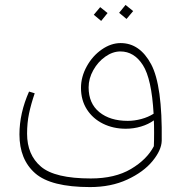

<svg xmlns="http://www.w3.org/2000/svg" viewBox="-20 -523 746 780"><path d="M637 49Q636 87 599.5 131.5Q563 176 497 206.5Q431 237 346 237Q187 237 123 181Q59 125 59 23Q59 -63 98 -151L121 -144Q106 -100 98 -62Q90 -24 90 20Q90 106 146.5 154Q203 202 349 202Q447 202 512 163.5Q577 125 605 71Q606 52 606 16Q606 -19 605 -34Q583 -18 553 -9Q523 0 491 0Q440 0 398.5 -20.5Q357 -41 333 -78.5Q309 -116 309 -166Q309 -211 332.5 -253.5Q356 -296 393.5 -322Q431 -348 470 -348Q548 -348 594 -262Q640 -176 637 49ZM604 -61Q596 -203 560.5 -258.5Q525 -314 469 -314Q438 -314 408 -293Q378 -272 359 -238Q340 -204 340 -168Q340 -103 383.5 -67.5Q427 -32 499 -32Q526 -32 554 -39.5Q582 -47 604 -61ZM464 -471 490 -503 521 -478 494 -446ZM361 -463 387 -494 417 -470 391 -438Z"/></svg>

Font: FiraGO UltraLight
Style: Italic
Weight: 200
Italic angle: -8°
Designer: bBox Type GmbH
Foundry: bBox Type GmbH
Version: Version 1.001